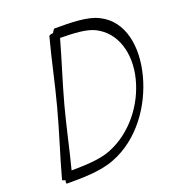

<svg xmlns="http://www.w3.org/2000/svg" viewBox="-152 -952 1011 1103"><g transform="rotate(-20 354.0 -400.0)"><path d="M263 -800C227 -667 201 -533 165 -400C130 -267 85 -133 49 0C47 4 55 8 67 9C63 22 64 31 68 31C163 31 273 31 360 -3C530 -68 645 -233 689 -400C733 -567 704 -732 572 -797C507 -831 401 -831 306 -831C302 -831 295 -822 289 -809C275 -808 265 -804 263 -800ZM209 -400C242 -523 283 -646 317 -769C395 -768 477 -765 526 -740C641 -683 681 -545 645 -400C609 -255 504 -117 357 -60C290 -34 200 -32 119 -31C151 -154 176 -277 209 -400Z"/></g></svg>

Font: Nupuram ExtraLight Oblique
Style: Regular
Weight: 200
Designer: Santhosh Thottingal (santhosh.thottingal@gmail.com)
Foundry: SMC
Version: Version 1.000